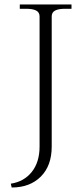

<svg xmlns="http://www.w3.org/2000/svg" viewBox="-20 -720 368 854"><path d="M28 97Q87 88 121.5 44.5Q156 1 156 -68V-647Q156 -665 141 -673Q126 -681 96 -681H68V-700H298V-681H270Q240 -681 225 -673Q210 -665 210 -647V-68Q210 17 161.5 65.5Q113 114 32 114Z"/></svg>

Font: Taviraj ExtraLight
Style: Regular
Weight: 275
Designer: Katatrad Team
Foundry: CadsonDemak
Version: Version 1.001